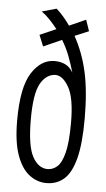

<svg xmlns="http://www.w3.org/2000/svg" viewBox="-51 -706 415 752"><g transform="rotate(5 156.5 -330.0)"><path d="M160 12Q124 12 93 -11.5Q62 -35 43.5 -86.5Q25 -138 25 -223Q25 -353 61.5 -410Q98 -467 151 -467Q174 -467 192.5 -458.5Q211 -450 224 -428Q215 -459 203 -491Q191 -523 173 -552L101 -520L83 -564L147 -592Q132 -611 117 -627Q102 -643 84 -656L141 -672Q170 -646 195 -610L260 -639L275 -595L220 -572Q255 -509 271.5 -434Q288 -359 288 -253Q288 -154 273 -96Q258 -38 229.5 -13Q201 12 160 12ZM160 -43Q181 -43 198 -58Q215 -73 225.5 -113.5Q236 -154 236 -232Q236 -329 212 -371Q188 -413 159 -413Q123 -412 100.5 -372.5Q78 -333 78 -232Q78 -127 101 -85Q124 -43 160 -43Z"/></g></svg>

Font: Inconsolata ExtraCondensed Thin
Style: Regular
Weight: 100
Width: 2
Monospace: yes
Designer: Raph Levien, Cyreal, Brenton Simpson
Foundry: Raph Levien, Cyreal, Google
Version: Version 3.100; ttfautohint (v1.8.4.7-5d5b)